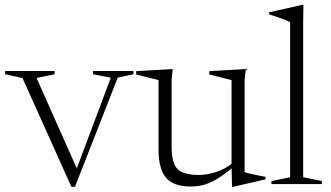

<svg xmlns="http://www.w3.org/2000/svg" viewBox="-26 -740 1331 772"><path d="M447.5 -428 275.5 11H261L64.5 -426L-5.5 -441.5V-454.5H193.5V-441.5L121 -426.5L289 -49L275.5 -43.5L419.5 -427.5L348 -441.5V-454.5H510.5V-441.5Z M664 -150.5Q664 -107 674 -82Q684 -57 708.2 -46.8Q732.5 -36.5 774 -36.5Q807 -36.5 844.8 -49Q882.5 -61.5 913 -87.5L922.5 -77.5Q891 -50.5 866.2 -33.2Q841.5 -16 820.8 -6.8Q800 2.5 781 6.2Q762 10 741 10Q671.5 10 641.5 -25.5Q611.5 -61 611.5 -138.5V-418L521.5 -440.5V-454L668.5 -462.5L664 -419ZM907 11 905 -74.5V-418L815.5 -440.5V-454L962.5 -462.5L957.5 -419V-48Q962 -46 972.5 -43.5Q983 -41 996.2 -38Q1009.5 -35 1021.5 -32.8Q1033.5 -30.5 1041.5 -29V-19L912.5 11Z M1193 -27.5 1268 -12V0H1065.5V-12L1140.5 -27.5V-651Q1134 -654.5 1121.8 -659.5Q1109.5 -664.5 1092.5 -670.2Q1075.5 -676 1056 -682.5V-690.5L1189 -720.5H1194L1193 -655Z"/></svg>

Font: Newsreader 36pt Light
Style: Regular
Weight: 300
Designer: Hugues Gentile
Foundry: Production Type
Version: Version 1.003